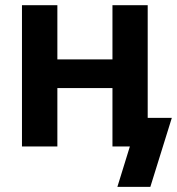

<svg xmlns="http://www.w3.org/2000/svg" viewBox="-20 -566 684 742"><path d="M451.7 -336.4V-225.6H164.1V-336.4ZM201.7 -545.9V0H64.9V-545.9ZM550.8 -545.9V0H414.6V-545.9ZM433.6 156.2 481.9 0H443.4V-110.4H644L561 156.2Z"/></svg>

Font: Inter Cardless
Style: Bold
Weight: 700
Designer: Rasmus Andersson
Foundry: rsms
Version: Version 4.001;git-9221beed3